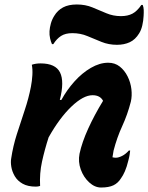

<svg xmlns="http://www.w3.org/2000/svg" viewBox="-20 -827 662 857"><path d="M122 -538Q139 -544 161 -544Q228 -544 248 -503.5Q268 -463 247 -381H254Q278 -425 312 -463Q346 -501 385.5 -524Q425 -547 463 -547Q493 -547 514.5 -530Q536 -513 549.5 -486Q563 -459 566.5 -429Q570 -399 564 -373Q549 -315 525.5 -264Q502 -213 487 -155Q486 -147 484.5 -140Q483 -133 482 -125Q486 -124 489.5 -123.5Q493 -123 497 -123Q509 -123 525 -131Q541 -139 555 -155H561Q560 -146 558.5 -136Q557 -126 553 -111Q546 -82 537.5 -62.5Q529 -43 520 -31Q507 -10 486.5 0Q466 10 431 10Q403 10 378 -13Q353 -36 340.5 -70.5Q328 -105 335 -141Q346 -192 373.5 -252.5Q401 -313 440 -377Q427 -402 393 -402Q352 -402 299 -351.5Q246 -301 197 -214Q179 -158 167.5 -105.5Q156 -53 159 3Q150 6 140 6Q104 6 81 -7Q58 -20 46 -40.5Q34 -61 30.5 -82.5Q27 -104 30 -120Q38 -174 55 -227.5Q72 -281 90 -334.5Q108 -388 118 -440Q123 -466 124.5 -492Q126 -518 122 -538ZM520 -755Q550 -755 571 -766Q592 -777 611 -805H617Q621 -795 621.5 -783Q622 -771 621 -756Q620 -734 615 -713Q610 -692 601 -678Q584 -650 559 -638.5Q534 -627 502 -627Q465 -627 433 -640Q401 -653 370 -666Q339 -679 303 -679Q272 -679 252.5 -666.5Q233 -654 218 -630H212Q207 -641 203.5 -656Q200 -671 201 -688Q202 -704 207 -722Q212 -740 222 -756Q237 -781 261.5 -794Q286 -807 323 -807Q361 -807 392.5 -794Q424 -781 454.5 -768Q485 -755 520 -755Z"/></svg>

Font: Recursive Sn Csl St
Style: Bold Italic
Weight: 700
Italic angle: -15°
Version: Version 1.079;hotconv 1.0.112;makeotfexe 2.5.65598; ttfautoh